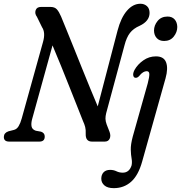

<svg xmlns="http://www.w3.org/2000/svg" viewBox="-23 -736 942 998"><path d="M144 -117Q138 -95 141 -79Q144 -63 163 -56.5L190.5 -51.5Q210 -44.5 209.5 -26Q209.5 0 181.5 0H25Q-3.5 0 -3 -24.5Q-2.5 -45.5 21 -53.5L48.5 -60.5Q64 -64 73.8 -80.2Q83.5 -96.5 90 -120.5L200.5 -517.5Q214.5 -566.5 195.5 -594.5L169 -648.5Q156.5 -665 162.2 -682.5Q168 -700 190.5 -700H239Q261.5 -700 272.8 -687.2Q284 -674.5 294.5 -650Q304.5 -626 321.5 -584Q338.5 -542 359.8 -489.5Q381 -437 403.2 -381.5Q425.5 -326 446.8 -274.5Q468 -223 485 -183L588 -577Q605.5 -644 636.8 -680.2Q668 -716.5 707 -716.5Q727 -716.5 740.8 -704.2Q754.5 -692 754.5 -668.5Q754 -626 703 -602Q670.5 -588 652.5 -564.8Q634.5 -541.5 624 -500L529 -148Q525 -132 525.2 -118.8Q525.5 -105.5 531.5 -89L546.5 -50.5Q554 -30 547 -15Q540 0 521.5 0H455Q421 0 422.5 -41Q423.5 -61 419.8 -75.8Q416 -90.5 408.5 -106.5Q397.5 -134 379.5 -179.8Q361.5 -225.5 339.5 -280.5Q317.5 -335.5 294.5 -392.8Q271.5 -450 250 -500ZM830 -523Q805.5 -523 791.8 -538Q778 -553 777.5 -577Q777.5 -604 796.2 -627Q815 -650 848 -650Q871.5 -650 884.8 -635Q898 -620 898.5 -596Q898.5 -569 880.2 -546Q862 -523 830 -523ZM837.5 -329 716 103.5Q696 175.5 658.5 208.8Q621 242 568.5 242Q536 242 519.8 227.8Q503.5 213.5 503.5 193Q503.5 172 515.5 159.5Q527.5 147 549.5 147Q567.5 147 582.2 154.2Q597 161.5 615 161.5Q649 161.5 661 123.5Q664.5 106.5 661 87.8Q657.5 69 656.8 42.2Q656 15.5 667 -26L745 -303Q753.5 -335.5 753.2 -350.8Q753 -366 739.5 -366Q730.5 -366 720.8 -360.2Q711 -354.5 700 -340.5Q690 -329.5 679 -332Q671.5 -333.5 669.5 -344.5Q667.5 -355.5 676.5 -373Q692.5 -401.5 722 -422.2Q751.5 -443 787.5 -443Q828.5 -443 840.2 -412.2Q852 -381.5 837.5 -329Z"/></svg>

Font: Fraunces 144pt SuperSoft
Style: Italic
Weight: 400
Italic angle: -16°
Version: Version 1.000;[b76b70a41]